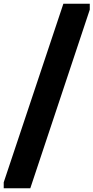

<svg xmlns="http://www.w3.org/2000/svg" viewBox="-40 -862 503 1033"><path d="M301 -842H443V-810L123 151H-20V119Z"/></svg>

Font: Alfa Slab One
Style: Regular
Weight: 400
Designer: JM Sole
Foundry: JM Sole
Version: Version 1.001